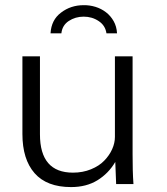

<svg xmlns="http://www.w3.org/2000/svg" viewBox="-20 -722 655 753"><path d="M178.2 -591.3Q181.2 -644 219.2 -672.4Q257.3 -701.7 308.1 -701.7Q331.5 -702.1 354.5 -695.1Q377.4 -688 395.8 -673.8Q414.1 -659.7 425.8 -638.9Q437.5 -618.2 439 -591.3H397.5Q393.1 -622.1 367.2 -639.2Q341.3 -656.7 308.1 -656.7Q275.4 -656.7 249.5 -639.6Q224.1 -622.6 220.7 -591.3ZM258.8 11.7Q163.6 11.7 115.7 -42.7Q67.9 -97.2 67.9 -196.3V-501H136.7V-195.3Q136.7 -44.9 266.1 -44.9Q304.7 -44.9 336.9 -58.1Q369.1 -71.3 388.7 -91.8Q409.2 -112.8 419.9 -137Q430.7 -161.1 430.7 -185.1V-501H500V-116.7Q500 -84.5 500.7 -55.4Q501.5 -26.4 503.4 0H435.5L432.1 -86.9Q405.8 -42 362.3 -15.1Q318.8 11.7 258.8 11.7Z"/></svg>

Font: Ride Light
Style: Regular
Weight: 300
Version: Version 3.000